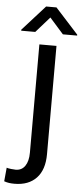

<svg xmlns="http://www.w3.org/2000/svg" viewBox="-99 -764 439 1010"><g transform="rotate(5 120.5 -258.5)"><path d="M84.5 -528.3H174.8V43.5Q174.8 126 133.3 169.7Q91.8 213.4 17.6 213.4Q2.4 213.4 -10.3 211.7Q-22.9 210 -37.1 205.1L-30.3 132.8Q-22.9 135.7 -6.1 137.5Q10.7 139.2 17.6 139.2Q49.3 139.2 66.9 113.8Q84.5 88.4 84.5 43.5ZM157.2 -730 278.3 -596.7V-591.8H203.1L129.9 -674.3L57.1 -591.8H-17.1V-597.2L102.5 -730Z"/></g></svg>

Font: Vazirmatn
Style: Regular
Weight: 400
Designer: Saber Rastikerdar
Foundry: Saber Rastikerdar
Version: Version 33.003;September 2, 2022;FontCreator 14.0.0.2862 64-